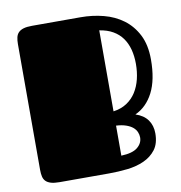

<svg xmlns="http://www.w3.org/2000/svg" viewBox="-79 -775 800 848"><g transform="rotate(-10 321.0 -350.5)"><path d="M44.9 -632.8Q44.9 -649.9 47.9 -662.6Q50.8 -675.3 59.1 -683.8Q67.4 -692.4 82 -696.8Q96.7 -701.2 120.1 -701.2H337.9Q391.1 -701.2 440.4 -688.5Q489.7 -675.8 527.8 -647.5Q565.9 -619.1 588.9 -574Q611.8 -528.8 611.8 -463.9Q611.8 -373 582.8 -316.4Q553.7 -259.8 502 -236.3Q538.1 -224.6 556.2 -199.5Q574.2 -174.3 574.2 -139.2Q574.2 -93.8 553.5 -66.4Q532.7 -39.1 499.5 -24.2Q466.3 -9.3 425 -4.6Q383.8 0 342.8 0H120.1Q96.7 0 82 -4.4Q67.4 -8.8 59.1 -17.1Q50.8 -25.4 47.9 -38.1Q44.9 -50.8 44.9 -67.9ZM543 -456.1Q543 -491.2 535.2 -520.8Q527.3 -550.3 511.2 -572.8Q495.1 -595.2 469.7 -609.9Q444.3 -624.5 409.2 -629.9V-266.6Q444.3 -271.5 469.7 -288.3Q495.1 -305.2 511.2 -330.6Q527.3 -356 535.2 -388.2Q543 -420.4 543 -456.1ZM409.2 -67.9Q460 -69.8 482.4 -88.4Q504.9 -106.9 504.9 -132.8Q504.9 -145 499.8 -157.2Q494.6 -169.4 483.2 -179Q471.7 -188.5 453.4 -194.8Q435.1 -201.2 409.2 -202.6Z"/></g></svg>

Font: Fascinate Cyrillic
Style: Regular
Weight: 900
Designer: Denis Ignatov
Foundry: Astigmatic (AOETI)
Version: Version 1.00 November 30, 2018, initial release